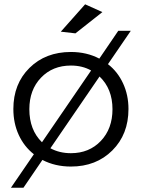

<svg xmlns="http://www.w3.org/2000/svg" viewBox="-20 -770 658 891"><path d="M455.1 -713.9 330.1 -615.2 262.2 -623 375 -750ZM481 -472.2Q525.9 -437.5 551 -383.3Q576.2 -329.1 576.2 -264.2Q576.2 -146.5 501.2 -71.8Q426.3 2.9 309.1 2.9Q235.4 2.9 176.8 -27.8L88.9 101.1H30.8L137.2 -54.2Q91.8 -89.8 66.9 -144Q42 -198.2 42 -264.2Q42 -380.9 116.7 -454.8Q191.4 -528.8 309.1 -528.8Q382.3 -528.8 440.9 -498L528.8 -627H586.9ZM116.2 -263.2Q116.2 -167 174.8 -109.9L402.8 -442.9Q362.3 -465.8 309.1 -465.8Q224.1 -465.8 170.2 -409.4Q116.2 -353 116.2 -263.2ZM309.1 -59.1Q394 -59.1 448 -116Q502 -172.9 502 -263.2Q502 -357.9 441.9 -415L213.9 -82Q255.9 -59.1 309.1 -59.1Z"/></svg>

Font: Montserrat-Arabic Light
Style: Regular
Weight: 300
Designer: Mohamed Gaber
Foundry: Kief Type Foundry
Version: Version 5.008;PS 005.008;hotconv 1.0.88;makeotf.lib2.5.64775